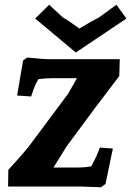

<svg xmlns="http://www.w3.org/2000/svg" viewBox="-20 -785 552 808"><path d="M202 -456Q172 -456 142 -452L131 -433Q123 -416 111 -379L52 -383L77 -530L94 -543Q165 -536 179 -536H484L482 -465L387 -340L261 -170L205 -80H302Q339 -80 364 -85L385 -126Q386 -129 392 -142.5Q398 -156 400 -164L455 -160L424 -11L405 3Q335 0 320 0H14L15 -70Q96 -159 115 -187L267 -391L304 -456ZM187 -765 244 -712Q263 -702 314 -665Q376 -702 397 -712L470 -765L512 -707L299 -564L128 -707Z"/></svg>

Font: Andada SC
Style: Bold Italic
Weight: 700
Italic angle: -8.29999°
Designer: Carolina Giovagnoli
Foundry: Carolina Giovagnoli
Version: Version 1.003